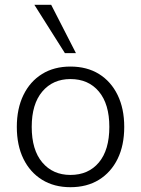

<svg xmlns="http://www.w3.org/2000/svg" viewBox="-20 -771 587 799"><path d="M273 8Q205 8 155 -23Q105 -54 77.5 -110Q50 -166 50 -243Q50 -319 77.5 -375.5Q105 -432 155 -463Q205 -494 273 -494Q342 -494 392 -463Q442 -432 469.5 -375.5Q497 -319 497 -243Q497 -166 469.5 -110Q442 -54 392 -23Q342 8 273 8ZM273 -43Q348 -43 391.5 -95Q435 -147 435 -243Q435 -338 391.5 -390Q348 -442 273 -442Q200 -442 156 -390Q112 -338 112 -243Q112 -147 156 -95Q200 -43 273 -43ZM250 -550 123 -751H193L296 -550Z"/></svg>

Font: Nunito Sans 12pt Light
Style: Regular
Weight: 300
Designer: Vernon Adams
Foundry: Vernon Adams
Version: Version 3.101;gftools[0.9.27]